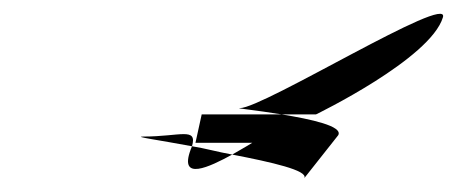

<svg xmlns="http://www.w3.org/2000/svg" viewBox="-20 -665 659 277"><path d="M187 -468C171 -468 209 -463 257 -454C265 -482 240 -468 187 -468ZM255 -449 257 -454C276 -451 293 -446 315 -442C282 -424 238 -403 255 -449ZM271 -500 262 -459H344C344 -459 331 -451 315 -442C372 -431 425 -419 419 -408L468 -470C475 -483 429 -493 386 -500ZM326 -509C360 -509 630 -676 619 -640C601 -580 436 -500 436 -500H386C350 -506 318 -509 326 -509Z"/></svg>

Font: bitstorm
Style: extobl
Weight: 400
Version: Version 0.2